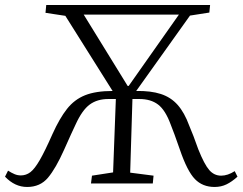

<svg xmlns="http://www.w3.org/2000/svg" viewBox="-27 -730 965 764"><path d="M434 -336H404Q360 -336 330 -314Q300 -292 274 -235Q260 -206 228 -134Q195 -60 164 -23Q133 14 81 14Q32 14 -7 -27L5 -51Q19 -42 31 -37Q43 -32 56 -32Q77 -32 94 -45Q111 -58 131.5 -93.5Q152 -129 182 -197Q210 -259 239.5 -296.5Q269 -334 311.5 -351Q354 -368 421 -368L233 -667L154 -679L157 -710H809L806 -680L729 -668L515 -368Q573 -369 613 -356Q653 -343 680 -312.5Q707 -282 726 -230Q735 -209 743 -188Q751 -167 762 -136Q786 -76 805.5 -53.5Q825 -31 853 -31Q879 -31 907 -49L918 -27Q896 -7 874.5 3.5Q853 14 827 14Q779 14 748.5 -17.5Q718 -49 689 -134Q676 -171 667.5 -194.5Q659 -218 652 -235Q631 -292 602 -314Q573 -336 528 -336H500L491 -43L584 -31L581 0H335L339 -31L423 -44ZM306 -672 481 -388H485L685 -672Z"/></svg>

Font: Literata 36pt Light
Style: Italic
Weight: 300
Italic angle: -2°
Designer: Latin by Veronika Burian and Jose Scaglione. Greek by Irene Vlachou. Cyrillic by Vera Evstafieva
Foundry: TypeTogether
Version: Version 3.002